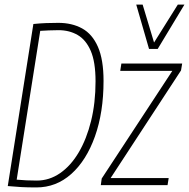

<svg xmlns="http://www.w3.org/2000/svg" viewBox="-20 -810 827 840"><path d="M139 10Q101 10 73.5 8.5Q46 7 14 4L126 -705Q156 -708 181.5 -709Q207 -710 235 -710Q295 -710 339.5 -685.5Q384 -661 408.5 -605Q433 -549 433 -456Q433 -319 395.5 -213.5Q358 -108 292 -49Q226 10 139 10ZM141 -20Q196 -20 243 -52.5Q290 -85 324.5 -143.5Q359 -202 378.5 -281Q398 -360 398 -454Q398 -539 377 -587.5Q356 -636 319.5 -657Q283 -678 236 -678Q215 -678 193.5 -677Q172 -676 156 -675L53 -24Q76 -22 96 -21Q116 -20 141 -20ZM421 0 425 -29 734 -500H506L511 -532H777L772 -502L464 -31H718L713 0ZM787 -790 670 -596H632L576 -790H604L654 -624L758 -790Z"/></svg>

Font: Georama SemiCondensed ExtraLight
Style: Italic
Weight: 200
Width: 4
Italic angle: -9°
Designer: Jean-Baptiste Levee
Foundry: Production Type
Version: Version 1.000